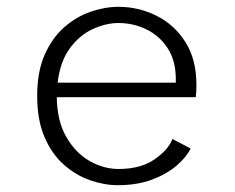

<svg xmlns="http://www.w3.org/2000/svg" viewBox="-20 -532 690 563"><path d="M325.5 11Q285 11 243.2 -3.8Q201.5 -18.5 166.5 -49.8Q131.5 -81 110.2 -130.8Q89 -180.5 89 -251Q89 -321.5 110.8 -371Q132.5 -420.5 168 -451.8Q203.5 -483 245.5 -497.5Q287.5 -512 327.5 -512Q386 -512 438.2 -486.2Q490.5 -460.5 523.2 -409.5Q556 -358.5 556 -282.5Q556 -275 555.5 -264.5Q555 -254 554 -247H146.5Q147.5 -176.5 174.8 -129.8Q202 -83 243 -59.8Q284 -36.5 327.5 -36.5Q392.5 -36.5 433.2 -64.8Q474 -93 485.5 -124.5L539 -96.5Q527 -71.5 498 -46.5Q469 -21.5 425.5 -5.2Q382 11 325.5 11ZM327.5 -464.5Q291 -464.5 252.5 -447Q214 -429.5 185.2 -391Q156.5 -352.5 149 -289.5H495.5V-300.5Q495.5 -354 471.5 -390.8Q447.5 -427.5 409 -446Q370.5 -464.5 327.5 -464.5Z"/></svg>

Font: Trispace ExtraLight
Style: Regular
Weight: 200
Designer: Tyler Finck
Foundry: Etcetera Type Company
Version: Version 1.210; ttfautohint (v1.8.3)